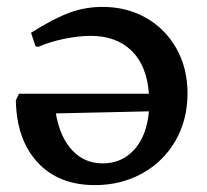

<svg xmlns="http://www.w3.org/2000/svg" viewBox="-20 -526 600 557"><path d="M524 -255Q524 -179 489.5 -118.5Q455 -58 393.5 -23.5Q332 11 255 11Q150 11 89 -55Q28 -121 26 -235L35 -254H412Q406 -336 361.5 -379Q317 -422 243 -422Q209 -422 167 -413.5Q125 -405 91 -390L83 -392L70 -431Q137 -473 182.5 -489.5Q228 -506 277 -506Q348 -506 404 -474Q460 -442 492 -385Q524 -328 524 -255ZM412 -203 142 -197Q154 -128 189.5 -90Q225 -52 278 -52Q334 -52 370 -92.5Q406 -133 412 -203Z"/></svg>

Font: Alegreya SC Medium
Style: Regular
Weight: 500
Designer: Juan Pablo del Peral
Foundry: Huerta Tipografica
Version: Version 2.007; ttfautohint (v1.6)